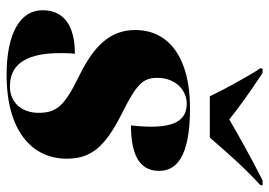

<svg xmlns="http://www.w3.org/2000/svg" viewBox="-137 -669 816 582"><g transform="rotate(90 271.0 -378.0)"><path d="M272 -606H397C439 -654 485 -708 541 -759L542 -766H527C453 -729 382 -688 342 -665C311 -690 265 -724 201 -766H188L187 -759C209 -727 252 -648 272 -606ZM207 10C379 10 461 -69 461 -172C461 -246 426 -288 325 -339C235 -384 216 -403 216 -447C216 -502 253 -536 294 -536C343 -536 364 -501 364 -428C364 -410 363 -390 360 -367C446 -367 498 -391 498 -452C498 -503 459 -546 307 -546C157 -546 71 -483 71 -380C71 -304 119 -255 208 -211C300 -166 322 -143 322 -87C322 -35 290 0 242 0C185 0 141 -35 141 -152C141 -165 141 -181 143 -197C61 -197 11 -166 11 -99C11 -30 83 10 207 10Z"/></g></svg>

Font: Noto Serif Display SemiCondensed Black
Style: Italic
Weight: 900
Width: 4
Italic angle: -12°
Designer: Monotype Design Team
Foundry: Monotype Imaging Inc.
Version: Version 2.009